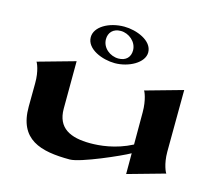

<svg xmlns="http://www.w3.org/2000/svg" viewBox="-110 -910 1195 1062"><g transform="rotate(15 487.5 -379.0)"><path d="M884 -166 886 -520 672 -460C675 -458 696 -414 696 -342V-157C602 -108 510 -101 460 -101C345 -101 269 -137 269 -248L270 -520L56 -460C59 -458 81 -414 80 -342L79 -209C78 -20 205 15 374 15C434 15 651 -81 696 -107V12L910 -48C907 -50 884 -94 884 -166ZM476 -564C555 -564 640 -609 640 -669C640 -737 545 -773 476 -773C387 -773 311 -728 311 -669C311 -600 406 -564 476 -564ZM489 -594C441 -594 395 -630 395 -680C395 -717 419 -745 463 -745C510 -745 556 -707 556 -658C556 -620 532 -594 489 -594Z"/></g></svg>

Font: Coconat
Style: Bold
Weight: 900
Width: 8
Designer: Sara Lavazza
Foundry: Collletttivo
Version: Version 1.000;Glyphs 3.2 (3217)